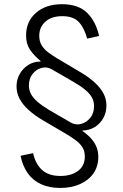

<svg xmlns="http://www.w3.org/2000/svg" viewBox="-20 -757 592 924"><path d="M270 147.5Q216.8 147.5 177.5 129.4Q138.2 111.3 113.5 76.7Q88.9 42 79.1 -7.3L139.2 -20Q151.4 33.2 183.1 61.5Q214.8 89.8 271 89.8Q322.3 89.8 355.2 65.7Q388.2 41.5 388.2 -3.9Q388.2 -29.3 377.2 -47.4Q366.2 -65.4 345.7 -81.1Q325.2 -96.7 296.9 -113.3L184.6 -179.2Q144.5 -203.1 116.5 -228.8Q88.4 -254.4 74 -282.2Q59.6 -310.1 59.6 -340.8Q59.6 -374 75 -401.1Q90.3 -428.2 116.5 -444.6Q142.6 -460.9 174.8 -460.9L175.8 -462.9Q143.6 -489.7 124.5 -517.6Q105.5 -545.4 105.5 -586.4Q105.5 -653.8 153.1 -695.3Q200.7 -736.8 278.8 -736.8Q356.4 -736.8 398.7 -695.8Q440.9 -654.8 457 -584L399.4 -571.3Q386.2 -621.1 360.1 -650.1Q334 -679.2 279.8 -679.2Q228 -679.2 198.5 -652.8Q168.9 -626.5 168.9 -584.5Q168.9 -558.1 180.7 -538.8Q192.4 -519.5 212.4 -504.6Q232.4 -489.7 256.8 -475.1L368.7 -408.7Q409.7 -384.3 437.3 -358.6Q464.8 -333 478.5 -306.2Q492.2 -279.3 492.2 -249Q492.2 -215.3 476.8 -188Q461.4 -160.6 435.3 -145Q409.2 -129.4 377.4 -128.9L376.5 -127Q402.8 -108.4 419.7 -89.1Q436.5 -69.8 444.8 -48.6Q453.1 -27.3 453.1 -2Q453.1 43.9 429.7 77.4Q406.2 110.8 364.7 129.2Q323.2 147.5 270 147.5ZM320.3 -167.5Q343.3 -153.8 369.4 -160.4Q395.5 -167 414.1 -189.5Q432.6 -211.9 432.6 -245.6Q432.6 -268.6 422.9 -286.9Q413.1 -305.2 392.3 -323Q371.6 -340.8 338.9 -359.9L230 -422.9Q206.5 -437 180.7 -430.4Q154.8 -423.8 137 -401.4Q119.1 -378.9 119.1 -345.2Q119.1 -323.2 129.4 -304.2Q139.6 -285.2 160.9 -266.8Q182.1 -248.5 215.8 -228Z"/></svg>

Font: Inter 17pt Light
Style: Regular
Weight: 300
Version: Version 4.001;git-66647c0bb